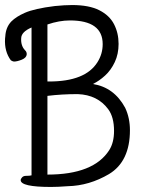

<svg xmlns="http://www.w3.org/2000/svg" viewBox="-56 -731 576 761"><path d="M146 10Q26 10 26 -17Q26 -22 31.5 -28Q37 -34 47 -34Q62 -34 69 -36V-622Q29 -605 28 -580Q26 -550 43 -532Q50 -526 50 -516Q49 -502 30.5 -494.5Q12 -487 -1 -487Q-7 -488 -13 -492Q-39 -527 -36 -578L-35 -587Q-33 -623 -11 -646Q8 -665 42 -680Q80 -697 161 -707Q200 -711 230 -711Q297 -711 337.5 -690.5Q378 -670 396 -635Q414 -600 414 -557Q414 -517 399 -485Q384 -453 360.5 -431.5Q337 -410 312 -398Q396 -385 440 -304Q459 -264 459 -215Q459 -91 376 -41Q298 5 213 7Q173 10 146 10ZM132 -39Q315 -39 377 -136Q396 -166 396 -212Q396 -267 373 -298Q331 -355 252 -358Q189 -358 132 -351ZM132 -408H139Q282 -408 330 -484Q351 -517 351 -556Q351 -650 221 -650Q179 -650 132 -634Z"/></svg>

Font: LXGW WenKai Mono TC
Style: Regular
Weight: 400
Designer: LXGW / Fontworks Inc.
Foundry: LXGW / Fontworks Inc.
Version: Version 1.330